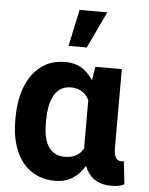

<svg xmlns="http://www.w3.org/2000/svg" viewBox="-55 -827 684 882"><g transform="rotate(5 287.0 -386.0)"><path d="M26 -250C26 -212 30 -178 39 -146C63 -59 124 10 232 10C301 10 340 -26 368 -71C387 -22 425 10 490 10C516 10 532 8 551 -2L539 -108C536 -106 533 -106 528 -106C497 -106 493 -138 493 -171V-528H371L361 -465C334 -506 297 -538 233 -538C199 -538 170 -532 144 -518C65 -476 26 -382 26 -260ZM167 -250V-260C167 -341 187 -424 268 -424C312 -424 336 -403 352 -373V-171C352 -164 353 -158 353 -151C337 -122 311 -104 267 -104C189 -104 167 -172 167 -250ZM240 -613H324L404 -782H276Z"/></g></svg>

Font: Asimov Pro
Style: Bd
Weight: 700
Designer: Google
Version: Version 2.000980; 2014